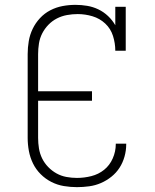

<svg xmlns="http://www.w3.org/2000/svg" viewBox="-20 -763 640 791"><path d="M297 8Q270 8 243 3.5Q216 -1 191.5 -13.5Q167 -26 147.5 -45.5Q128 -65 116 -89.5Q104 -114 99 -141Q94 -168 94 -195V-540Q94 -567 98.5 -593.5Q103 -620 114.5 -644Q126 -668 144.5 -688Q163 -708 187 -720.5Q211 -733 237.5 -738Q264 -743 291 -743Q315 -743 339 -739Q363 -735 385 -724.5Q407 -714 425 -697Q443 -680 455 -659V-735H498V-554H455Q455 -585 445.5 -615Q436 -645 413.5 -666Q391 -687 361 -696Q331 -705 300 -705Q278 -705 256 -701Q234 -697 214.5 -687Q195 -677 179.5 -661Q164 -645 154 -625.5Q144 -606 140.5 -584Q137 -562 137 -540V-387H359V-348H137V-195Q137 -173 140.5 -151.5Q144 -130 153.5 -110.5Q163 -91 178.5 -75Q194 -59 213 -48.5Q232 -38 253.5 -34Q275 -30 297 -30Q327 -30 356.5 -37.5Q386 -45 409 -63.5Q432 -82 444.5 -110.5Q457 -139 457 -169Q457 -169 457 -169.5Q457 -170 457 -171H500Q500 -170 500 -169.5Q500 -169 500 -168Q500 -143 493 -118Q486 -93 472.5 -72Q459 -51 439 -35Q419 -19 396 -9Q373 1 347.5 4.5Q322 8 297 8Z"/></svg>

Font: Iosevka Slab XLtEx
Style: Regular
Weight: 200
Width: 7
Monospace: yes
Designer: Belleve Invis
Foundry: Belleve Invis
Version: Version 11.1.0; ttfautohint (v1.8.3)